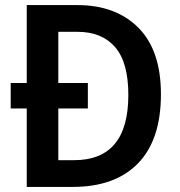

<svg xmlns="http://www.w3.org/2000/svg" viewBox="-20 -785 707 754"><path d="M284 -765Q435 -765 523.5 -676Q612 -587 612 -415Q612 -236 522 -143.5Q432 -51 266 -51H85V-359H22V-459H85V-765ZM285 -660H209V-459H325V-359H209V-156H271Q484 -156 484 -412Q484 -540 432 -600Q380 -660 285 -660Z"/></svg>

Font: Noto Sans Tamil UI SemiCondensed SemiBold
Style: Regular
Weight: 600
Width: 4
Designer: Jelle Bosma - Monotype Design Team
Foundry: Monotype Imaging Inc.
Version: Version 2.004; ttfautohint (v1.8.4.7-5d5b)